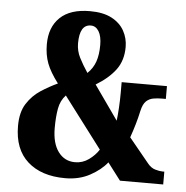

<svg xmlns="http://www.w3.org/2000/svg" viewBox="-52 -775 809 836"><g transform="rotate(5 352.0 -357.0)"><path d="M263 10Q159 10 99 -43.5Q39 -97 39 -199Q39 -259 63 -296.5Q87 -334 123 -357.5Q159 -381 196 -398Q161 -444 147 -481Q133 -518 133 -564Q133 -639 177.5 -681.5Q222 -724 308 -724Q366 -724 403 -704.5Q440 -685 458 -652.5Q476 -620 476 -582Q476 -523 446 -482.5Q416 -442 360 -408L465 -259Q468 -282 470 -316Q472 -350 472 -382V-428H670V-372H652Q634 -372 616 -369Q598 -366 584.5 -353.5Q571 -341 564 -310Q558 -282 549.5 -252.5Q541 -223 530 -192L617 -86Q632 -67 651 -61.5Q670 -56 683 -56H691V0H502L445 -75Q418 -41 371 -15.5Q324 10 263 10ZM320 -455Q344 -478 354.5 -508Q365 -538 365 -581Q365 -619 352 -640.5Q339 -662 317 -662Q268 -662 268 -580Q268 -547 283 -517.5Q298 -488 320 -455ZM300 -63Q333 -63 360 -82.5Q387 -102 403 -127L235 -349Q212 -325 205.5 -288.5Q199 -252 199 -204Q199 -137 226.5 -100Q254 -63 300 -63Z"/></g></svg>

Font: Noto Serif Tamil ExtraCondensed Black
Style: Italic
Weight: 900
Width: 2
Italic angle: -12°
Designer: Indian Type Foundry, Tom Grace, and the Monotype Design Team
Foundry: Monotype Imaging Inc.
Version: Version 2.003; ttfautohint (v1.8.4.7-5d5b)